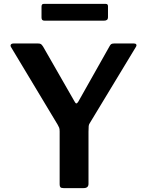

<svg xmlns="http://www.w3.org/2000/svg" viewBox="-20 -965 755 985"><path d="M667 -742Q676 -742 679 -737Q682 -732 677 -724L441 -334Q436 -327 435 -318.5Q434 -310 434 -289V-22Q434 0 409 0H306Q294 0 290 -4.5Q286 -9 286 -19V-291Q286 -304 283.5 -310Q281 -316 276 -325L38 -721Q32 -730 35.5 -736Q39 -742 51 -742H174Q186 -742 190.5 -738.5Q195 -735 201 -726L362 -445Q367 -435 371.5 -434.5Q376 -434 382 -444L541 -726Q546 -736 551 -739Q556 -742 567 -742H667ZM534 -933V-876Q534 -859 514 -859H208Q200 -859 196.5 -863Q193 -867 193 -875V-931Q193 -945 204 -945H523Q534 -945 534 -933Z"/></svg>

Font: Libre Franklin Thin SemiBold
Style: Regular
Weight: 600
Version: Version 3.000